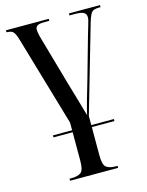

<svg xmlns="http://www.w3.org/2000/svg" viewBox="-117 -608 704 919"><g transform="rotate(-15 235.0 -148.5)"><path d="M91 18V8H186V-30L55 -477Q46 -507 36.5 -516.5Q27 -526 4 -526V-536H216V-526H192Q167 -526 157 -520Q147 -514 147 -500Q147 -490 151.5 -471Q156 -452 162 -433L224 -215Q237 -173 249.5 -128Q262 -83 274 -43Q279 -67 292 -113.5Q305 -160 319 -206L376 -408Q386 -443 392.5 -464Q399 -485 399 -494Q399 -511 387 -518.5Q375 -526 343 -526H316V-536H470V-526H468Q449 -526 438 -522.5Q427 -519 420 -506Q413 -493 405 -466L281 -37V8H393V18H281V159Q281 206 297 217.5Q313 229 343 229H352V239H114V229H123Q155 229 170.5 217.5Q186 206 186 159V18Z"/></g></svg>

Font: Noto Serif Display ExtraCondensed Medium
Style: Regular
Weight: 500
Width: 2
Designer: Monotype Design Team
Foundry: Monotype Imaging Inc.
Version: Version 2.009